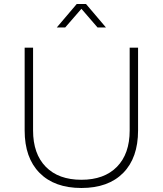

<svg xmlns="http://www.w3.org/2000/svg" viewBox="-20 -937 812 958"><path d="M103 -286.1V-699.2H145V-286.1Q145 -169.4 208.5 -104.7Q272 -40 386.2 -40Q500 -40 563.5 -104.7Q627 -169.4 627 -286.1V-699.2H668.9V-286.1Q668.9 -149.4 594.7 -74.2Q520.5 1 386.2 1Q252 1 177.5 -74.2Q103 -149.4 103 -286.1ZM263.2 -799.8 362.8 -917H409.2L508.8 -799.8H466.8L386.2 -893.1L305.2 -799.8Z"/></svg>

Font: Trueno UltraLight
Style: Regular
Weight: 250
Designer: Julieta Ulanovsky
Foundry: Julieta Ulanovsky
Version: Version 3.001b | FøM Fix